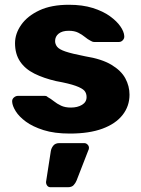

<svg xmlns="http://www.w3.org/2000/svg" viewBox="-20 -550 593 805"><path d="M273 10Q208 10 162.5 -4.5Q117 -19 88.5 -40Q60 -61 46 -83.5Q32 -106 31 -123Q30 -134 38 -141Q46 -148 55 -148H169Q172 -148 174.5 -147Q177 -146 180 -143Q193 -136 206 -125.5Q219 -115 236 -107Q253 -99 277 -99Q305 -99 324 -110.5Q343 -122 343 -143Q343 -159 334 -169.5Q325 -180 297.5 -190Q270 -200 215 -210Q163 -222 124 -241.5Q85 -261 64 -292.5Q43 -324 43 -369Q43 -409 69 -446Q95 -483 145 -506.5Q195 -530 269 -530Q326 -530 369 -516.5Q412 -503 441 -482Q470 -461 485 -439Q500 -417 501 -399Q502 -389 495 -381.5Q488 -374 479 -374H375Q371 -374 367 -375.5Q363 -377 360 -379Q348 -385 336 -395Q324 -405 308 -413Q292 -421 268 -421Q241 -421 226 -409Q211 -397 211 -378Q211 -365 219.5 -354Q228 -343 254.5 -334Q281 -325 337 -314Q406 -303 447 -278.5Q488 -254 505.5 -221.5Q523 -189 523 -153Q523 -105 494 -68Q465 -31 409.5 -10.5Q354 10 273 10ZM192 235Q183 235 178 228.5Q173 222 173 213L193 84Q195 71 203.5 60.5Q212 50 229 50H333Q341 50 347 56Q353 62 353 70Q353 76 350 81L301 207Q297 217 289 226Q281 235 264 235Z"/></svg>

Font: DVN-Rubik
Style: Bold
Weight: 700
Designer: Hubert and Fischer
Foundry: Hubert & Fischer
Version: Version 2.102